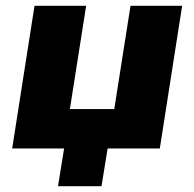

<svg xmlns="http://www.w3.org/2000/svg" viewBox="-20 -512 670 662"><path d="M180 130 201 0H22L99 -492H277L221 -136H374L430 -492H608L531 0H351L330 130Z"/></svg>

Font: Nunito Sans Black
Style: Italic
Weight: 900
Italic angle: -9°
Designer: Vernon Adams
Foundry: Vernon Adams
Version: Version 3.006; ttfautohint (v1.8.3)